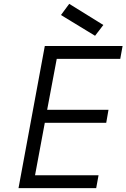

<svg xmlns="http://www.w3.org/2000/svg" viewBox="-20 -978 657 998"><path d="M76.2 0 212.9 -738.8H617.2L605 -671.9H274.9L225.1 -407.2H543.9L532.2 -339.8H212.9L162.1 -66.9H492.2L480 0ZM296.9 -899.9 339.8 -958 517.1 -848.1 474.1 -792Z"/></svg>

Font: Involve
Style: Italic
Weight: 400
Italic angle: -10.5°
Designer: Stefan Peev
Foundry: Context Ltd.
Version: Version 1.001